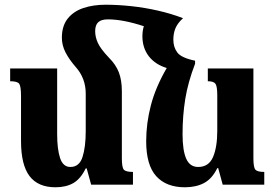

<svg xmlns="http://www.w3.org/2000/svg" viewBox="-20 -782 1165 813"><path d="M496 -112Q496 -73 504.5 -63.5Q513 -54 543 -54V0H366L347 -69H343Q321 -24 290 -6.5Q259 11 215 11Q141 11 105 -36.5Q69 -84 69 -185V-374Q69 -416 61.5 -427Q54 -438 23 -438V-492H222V-215Q222 -150 234.5 -112.5Q247 -75 278 -75Q316 -75 329.5 -117.5Q343 -160 343 -227V-386Q343 -451 300 -499Q273 -530 257.5 -560Q242 -590 242 -622Q242 -672 266.5 -703Q291 -734 333 -748Q375 -762 427 -762Q478 -762 535 -756Q592 -750 649 -737Q706 -724 755 -705Q732 -684 723 -662.5Q714 -641 714 -614Q714 -582 731 -559.5Q748 -537 806 -525V-512Q776 -434 764.5 -363Q753 -292 753 -214Q753 -145 768.5 -110Q784 -75 819 -75Q864 -75 882 -117Q900 -159 900 -228V-378Q900 -416 892.5 -427Q885 -438 860 -438V-492H1053V-112Q1053 -73 1061.5 -63.5Q1070 -54 1099 -54V0H923L904 -70H900Q878 -25 844 -7Q810 11 763 11Q684 11 641.5 -36Q599 -83 599 -184Q599 -260 619 -336.5Q639 -413 686 -494Q637 -509 610 -544Q583 -579 583 -629Q583 -651 589 -671Q501 -700 437 -700Q409 -700 396 -688Q383 -676 383 -650Q383 -625 394.5 -600Q406 -575 441 -538Q471 -508 483.5 -475Q496 -442 496 -395Z"/></svg>

Font: Noto Serif Armenian Condensed ExtraBold
Style: Regular
Weight: 800
Width: 3
Designer: Monotype Design Team
Foundry: Monotype Imaging Inc.
Version: Version 2.008; ttfautohint (v1.8.4.7-5d5b)